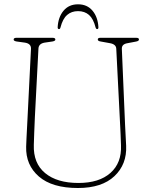

<svg xmlns="http://www.w3.org/2000/svg" viewBox="-20 -880 724 914"><path d="M552 -283 533.5 -648Q532.5 -669.5 503 -674.5L459 -682.5Q445.5 -684.5 445.5 -692Q445.5 -700 457.5 -700H629Q641.5 -700 641.5 -692Q641.5 -684.5 627 -682L587.5 -674.5Q559 -670 560 -647.5L575.5 -283.5Q576.5 -259 578 -235Q579.5 -211 580.5 -186Q584.5 -98 524.8 -41.5Q465 15 351 15Q228 15 165 -39.8Q102 -94.5 104.5 -182Q105 -198.5 106.2 -223.5Q107.5 -248.5 108.8 -274Q110 -299.5 111 -317L127.5 -647Q129 -672 99 -677L59 -682.5Q45 -685 45 -691.5Q45 -700 57.5 -700H231Q243.5 -700 243.5 -691.5Q243.5 -685 229.5 -682.5L192 -677Q164 -672 163 -648.5L146 -322Q144 -282 143 -250Q142 -218 141 -190.5Q138 -103 194.8 -56Q251.5 -9 353.5 -9Q452 -9 505.8 -56.8Q559.5 -104.5 556 -188Q555 -219 554 -241.5Q553 -264 552 -283ZM351.5 -827Q320.5 -827 299.5 -808.8Q278.5 -790.5 268 -749.5Q266 -741.5 261 -741.5Q254.5 -741.5 254.5 -750Q257 -798.5 282.5 -829Q308 -859.5 351.5 -859.5Q395 -859.5 420.5 -829Q446 -798.5 448.5 -750Q448.5 -741.5 442.5 -741.5Q437.5 -741.5 435 -749.5Q424.5 -790.5 403.8 -808.8Q383 -827 351.5 -827Z"/></svg>

Font: Fraunces 72pt S050 Thin
Style: Regular
Weight: 100
Version: Version 1.000; ttfautohint (v1.8.3)